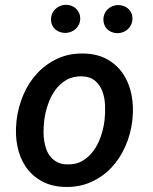

<svg xmlns="http://www.w3.org/2000/svg" viewBox="-20 -758 627 789"><path d="M48.3 -265.6Q55.2 -320.3 76.9 -370.4Q98.6 -420.4 134 -458Q169.4 -495.6 217.5 -517.6Q265.6 -539.6 324.7 -538.1Q380.9 -536.6 421.1 -513.9Q461.4 -491.2 486.1 -454.1Q510.7 -417 520.3 -369.4Q529.8 -321.8 524.4 -270.5L523.4 -259.8Q516.6 -205.1 494.6 -155.5Q472.7 -106 437.3 -68.6Q401.9 -31.2 353.8 -9.8Q305.7 11.7 247.1 10.3Q191.4 8.8 151.1 -13.7Q110.8 -36.1 85.9 -72.8Q61 -109.4 51.5 -156.7Q42 -204.1 47.4 -255.4ZM161.1 -255.4Q159.2 -237.3 158.9 -217.8Q158.7 -198.2 161.6 -179.2Q164.6 -160.2 170.9 -143.1Q177.2 -126 188.5 -112.8Q199.7 -99.6 216.1 -91.3Q232.4 -83 255.4 -82.5Q292 -81.1 319.1 -97.2Q346.2 -113.3 364.7 -139.2Q383.3 -165 394.3 -197.3Q405.3 -229.5 409.2 -260.3L410.2 -270Q413.1 -296.9 411.6 -327.1Q410.2 -357.4 400.6 -383.1Q391.1 -408.7 370.8 -426Q350.6 -443.4 316.4 -444.3Q279.8 -445.3 252.4 -429.2Q225.1 -413.1 206.5 -387Q188 -360.8 177 -328.6Q166 -296.4 162.1 -265.6ZM189.5 -678.7Q189.9 -704.1 207.3 -720.7Q224.6 -737.3 250 -738.3Q262.2 -738.3 273.2 -734.4Q284.2 -730.5 292.2 -722.9Q300.3 -715.3 304.9 -704.8Q309.6 -694.3 309.6 -681.6Q309.6 -668.9 304.7 -658.2Q299.8 -647.5 291.5 -639.6Q283.2 -631.8 272.2 -627.4Q261.2 -623 249 -622.6Q236.8 -622.6 225.8 -626.5Q214.8 -630.4 206.8 -637.7Q198.7 -645 194.1 -655.5Q189.5 -666 189.5 -678.7ZM404.8 -678.2Q405.3 -703.6 422.6 -720Q439.9 -736.3 464.8 -737.3Q477.1 -737.3 488 -733.4Q499 -729.5 507.1 -722.2Q515.1 -714.8 519.8 -704.3Q524.4 -693.8 524.4 -681.2Q523.9 -655.8 506.6 -639.2Q489.3 -622.6 463.9 -621.6Q451.7 -621.6 440.7 -625.5Q429.7 -629.4 421.6 -637Q413.6 -644.5 409.2 -655Q404.8 -665.5 404.8 -678.2Z"/></svg>

Font: TypoPRO Roboto Mono
Style: Italic
Weight: 500
Designer: Google
Version: Version 2.000986; 2015; ttfautohint (v1.3)